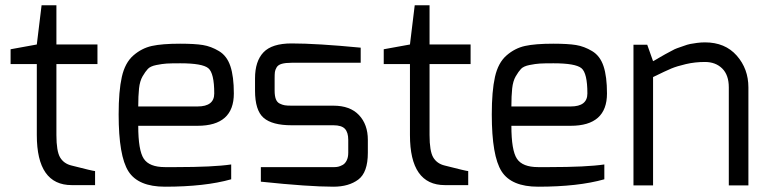

<svg xmlns="http://www.w3.org/2000/svg" viewBox="-20 -700 2896 725"><path d="M20 -458V-514L119 -532L137 -680H193V-532H348V-458H193V-190Q193 -129 207 -105.5Q221 -82 250 -75Q332 -54 339 -54V-1H251Q119 -1 119 -190V-458Z M428 -268Q428 -356 440 -409.5Q452 -463 483.5 -490.5Q515 -518 553.5 -526.5Q592 -535 660 -535Q715 -535 746 -530Q777 -525 807 -507Q837 -489 850 -450Q863 -411 863 -347Q863 -225 726 -225H502Q502 -132 523 -100.5Q544 -69 603 -69Q610 -69 624 -69Q638 -69 645 -69Q785 -69 853 -79V-23Q754 5 603 5Q502 5 465 -53Q428 -111 428 -268ZM502 -298H726Q789 -298 789 -347Q789 -424 766.5 -442.5Q744 -461 661 -461Q626 -461 609.5 -460Q593 -459 570.5 -454.5Q548 -450 538.5 -440Q529 -430 518.5 -412Q508 -394 505 -366Q502 -338 502 -298Z M943 -358V-404Q943 -469 975 -502.5Q1007 -536 1081 -536Q1176 -536 1342 -520V-463H1081Q1058 -463 1044 -459Q1030 -455 1024.5 -445.5Q1019 -436 1018 -428Q1017 -420 1017 -404V-358Q1017 -338 1021.5 -326Q1026 -314 1036 -309Q1046 -304 1055 -302.5Q1064 -301 1081 -301H1239Q1302 -301 1335.5 -265.5Q1369 -230 1369 -172V-123Q1369 -49 1333 -22Q1297 5 1239 5Q1146 5 965 -14V-69H1239Q1241 -69 1243 -69Q1250 -69 1257 -70.5Q1264 -72 1273.5 -77Q1283 -82 1289 -94Q1295 -106 1295 -123V-172Q1295 -200 1282.5 -213.5Q1270 -227 1239 -227H1081Q1008 -227 975.5 -255Q943 -283 943 -358Z M1429 -458V-514L1528 -532L1546 -680H1602V-532H1757V-458H1602V-190Q1602 -129 1616 -105.5Q1630 -82 1659 -75Q1741 -54 1748 -54V-1H1660Q1528 -1 1528 -190V-458Z M1837 -268Q1837 -356 1849 -409.5Q1861 -463 1892.5 -490.5Q1924 -518 1962.5 -526.5Q2001 -535 2069 -535Q2124 -535 2155 -530Q2186 -525 2216 -507Q2246 -489 2259 -450Q2272 -411 2272 -347Q2272 -225 2135 -225H1911Q1911 -132 1932 -100.5Q1953 -69 2012 -69Q2019 -69 2033 -69Q2047 -69 2054 -69Q2194 -69 2262 -79V-23Q2163 5 2012 5Q1911 5 1874 -53Q1837 -111 1837 -268ZM1911 -298H2135Q2198 -298 2198 -347Q2198 -424 2175.5 -442.5Q2153 -461 2070 -461Q2035 -461 2018.5 -460Q2002 -459 1979.5 -454.5Q1957 -450 1947.5 -440Q1938 -430 1927.5 -412Q1917 -394 1914 -366Q1911 -338 1911 -298Z M2372 0V-531H2424L2446 -469Q2449 -470 2468 -481.5Q2487 -493 2491.5 -495Q2496 -497 2513 -506.5Q2530 -516 2537 -518Q2544 -520 2560 -526Q2576 -532 2586.5 -534Q2597 -536 2612 -538Q2627 -540 2642 -540Q2718 -540 2762 -490Q2806 -440 2806 -370V0H2732V-370Q2732 -417 2707 -441.5Q2682 -466 2642 -466Q2604 -466 2570 -458Q2536 -450 2515.5 -441.5Q2495 -433 2446 -409V0Z"/></svg>

Font: Mina
Style: Regular
Weight: 400
Version: Version 1.000